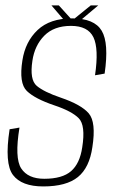

<svg xmlns="http://www.w3.org/2000/svg" viewBox="-20 -666 428 690"><path d="M135.5 4Q58 4 26.8 -37Q-4.5 -78 14.5 -201.5L50 -207.5Q32 -98 56.2 -60.8Q80.5 -23.5 139 -23.5Q204 -23.5 235.5 -51Q267 -78.5 275.5 -136.5Q288 -215.5 263 -241Q238 -266.5 175 -287.5Q105.5 -311 76.5 -339Q47.5 -367 60.5 -449Q71 -516.5 115.2 -558.2Q159.5 -600 239 -600Q319 -600 345.5 -555.5Q372 -511 356 -401.5L321.5 -395.5Q335.5 -491 315.8 -532Q296 -573 235 -573Q174 -573 139.2 -537.8Q104.5 -502.5 96.5 -448Q86 -379.5 112 -357.5Q138 -335.5 198.5 -315Q272 -290 299 -258.5Q326 -227 312 -137.5Q301.5 -63.5 260 -29.8Q218.5 4 135.5 4ZM224 -577.5 165 -646.5H191.5L240 -593L306 -646.5H333L251 -577.5Z"/></svg>

Font: Anybody ExtraLight
Style: Italic
Weight: 200
Italic angle: -10°
Designer: Tyler Finck
Foundry: Etcetera Type Company
Version: Version 1.010; ttfautohint (v1.8.3) -l 8 -r 50 -G 200 -x 14 